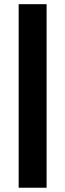

<svg xmlns="http://www.w3.org/2000/svg" viewBox="-20 -879 305 899"><path d="M67.4 0V-859.4H198.2V0Z"/></svg>

Font: Antonio
Style: Bold
Weight: 700
Designer: Vernon Adams
Foundry: Vernon Adams
Version: Version 1.002